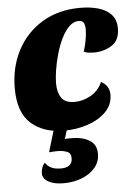

<svg xmlns="http://www.w3.org/2000/svg" viewBox="-55 -572 617 873"><g transform="rotate(-5 253.5 -136.0)"><path d="M224 20Q129 20 72.5 -30.5Q16 -81 16 -191Q16 -287 56 -363.5Q96 -440 170 -485Q244 -530 344 -530Q390 -530 426.5 -519.5Q463 -509 485 -485.5Q507 -462 507 -422Q507 -368 471 -345Q435 -322 388 -322Q379 -322 365.5 -323.5Q352 -325 343 -330Q350 -350 355.5 -379Q361 -408 361 -430Q361 -447 355.5 -459Q350 -471 332 -471Q308 -471 288 -451Q268 -431 252.5 -399Q237 -367 226.5 -330Q216 -293 210.5 -258Q205 -223 205 -197Q205 -156 222 -131Q239 -106 282 -106Q321 -106 357 -127Q393 -148 409 -186Q447 -166 447 -125Q447 -79 414.5 -46.5Q382 -14 331 3Q280 20 224 20ZM200 258Q157 258 131 243.5Q105 229 105 205Q105 192 109.5 179Q114 166 123 158Q133 173 149.5 181.5Q166 190 195 190Q218 190 232 180Q246 170 246 147Q246 124 227 117Q208 110 188 110Q176 110 166.5 110.5Q157 111 146 112L183 -11H244L223 58Q231 57 240.5 57Q250 57 257 57Q302 57 334.5 76Q367 95 367 138Q367 174 344.5 201Q322 228 284 243Q246 258 200 258Z"/></g></svg>

Font: Sansita Swashed ExtraBold
Style: Regular
Weight: 800
Designer: Pablo Cosgaya
Foundry: Omnibus-Type
Version: Version 1.003; ttfautohint (v1.8.3)